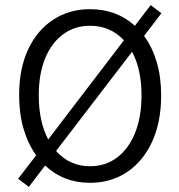

<svg xmlns="http://www.w3.org/2000/svg" viewBox="-20 -705 701 753"><path d="M93 28 51 -4 122 -96Q90 -140 72.5 -199.5Q55 -259 55 -331Q55 -436 90.5 -511.5Q126 -587 189 -628Q252 -669 333 -669Q437 -669 509 -604L571 -685L613 -653L545 -564Q577 -521 594.5 -462Q612 -403 612 -331Q612 -226 576.5 -149Q541 -72 478 -30Q415 12 333 12Q229 12 157 -56ZM132 -331Q132 -229 169 -158L466 -547Q413 -604 333 -604Q273 -604 227.5 -570.5Q182 -537 157 -476Q132 -415 132 -331ZM333 -53Q394 -53 439.5 -87.5Q485 -122 510 -184.5Q535 -247 535 -331Q535 -433 498 -502L200 -113Q253 -53 333 -53Z"/></svg>

Font: Assistant
Style: Regular
Weight: 400
Designer: Hebrew By Ben Nathan, Latin by Paul Hunt
Version: Version 3.000